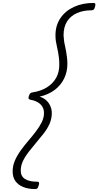

<svg xmlns="http://www.w3.org/2000/svg" viewBox="-20 -1210 668 1305"><path d="M616 -1190Q627 -1190 628 -1182Q629 -1174 626 -1165Q623 -1151 617.5 -1145.5Q612 -1140 602 -1140Q546 -1140 503 -1121Q460 -1102 436 -1064.5Q412 -1027 412 -970Q413 -954 415 -936Q417 -918 421.5 -900.5Q426 -883 429 -863Q432 -843 435 -822Q438 -801 438 -776Q438 -722 416 -676.5Q394 -631 352 -599Q310 -567 249 -553Q276 -545 294.5 -528Q313 -511 322.5 -488.5Q332 -466 332 -441Q332 -403 317 -369Q302 -335 277.5 -303.5Q253 -272 226.5 -241Q200 -210 175.5 -178.5Q151 -147 136 -115.5Q121 -84 121 -50Q121 -12 150 6.5Q179 25 232 25Q244 25 245.5 32.5Q247 40 243 50Q239 64 234.5 69.5Q230 75 219 75Q172 75 137.5 61Q103 47 84.5 20.5Q66 -6 66 -45Q66 -83 81 -118Q96 -153 120.5 -187Q145 -221 172.5 -253Q200 -285 224 -316.5Q248 -348 263.5 -379Q279 -410 279 -442Q279 -466 268 -484.5Q257 -503 236.5 -515Q216 -527 187 -532Q178 -534 175 -539Q172 -544 176 -557Q181 -571 186 -576Q191 -581 201 -582Q259 -591 300 -617Q341 -643 362.5 -682.5Q384 -722 383 -774Q383 -798 380.5 -817Q378 -836 375 -854.5Q372 -873 367.5 -891Q363 -909 360 -928.5Q357 -948 357 -970Q357 -1037 390.5 -1086.5Q424 -1136 482.5 -1163Q541 -1190 616 -1190Z"/></svg>

Font: Playwrite CU ExtraLight
Style: Regular
Weight: 250
Designer: Veronika Burian, José Scaglione
Foundry: TypeTogether
Version: Version 1.002